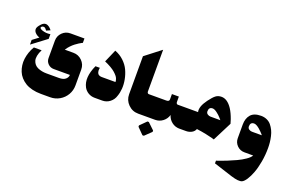

<svg xmlns="http://www.w3.org/2000/svg" viewBox="-81 -768 1963 1271"><g transform="rotate(20 900.0 -132.5)"><path d="M151.7 -262.7V-295.7Q121.3 -290.3 92 -301Q82 -304.7 77.8 -309.7Q73.7 -314.7 78 -320Q83 -325 89.7 -326.2Q96.3 -327.3 102.3 -324Q105 -322.7 108.5 -318.7Q112 -314.7 114.3 -311.3L116.7 -308L143.7 -320Q143 -321 141.5 -323Q140 -325 135.5 -330Q131 -335 126.3 -338.7Q121.7 -342.3 114.7 -345.5Q107.7 -348.7 101 -348.7Q85 -348.7 70.3 -332.7Q48.7 -309.7 48.7 -295Q48.7 -280.7 59.3 -269.3Q70 -258 80.7 -254L91 -249.7L48 -217.3L48.3 -184.7ZM228 97.3H292.7Q328.3 97.3 358.5 79.8Q388.7 62.3 406.2 32.2Q423.7 2 423.7 -33.7V-145.7Q423.7 -181.3 398.3 -206.7Q373 -232 337.3 -232H276.3Q286 -247.7 299.5 -261.8Q313 -276 325.3 -285.3Q337.7 -294.7 348.8 -301.7Q360 -308.7 366.7 -312L373.3 -315V-346H274.7Q241.3 -346 217.8 -322.5Q194.3 -299 194.3 -265.7V-142.7Q194.3 -119.3 210.8 -102.8Q227.3 -86.3 251 -86.3H365.3Q365 -69.3 350 -56Q335 -42.7 303.3 -42.7H216Q199 -42.7 183.8 -45.7Q168.7 -48.7 154.5 -54.8Q140.3 -61 131.2 -71.8Q122 -82.7 117.8 -96.8Q113.7 -111 117.5 -131.3Q121.3 -151.7 133.7 -175.7H79Q66 -154.3 58 -131Q50 -107.7 47 -84.5Q44 -61.3 47 -38.8Q50 -16.3 58.2 3.8Q66.3 24 81.5 41.2Q96.7 58.3 117 70.8Q137.3 83.3 165.7 90.3Q194 97.3 228 97.3Z M570.3 0H624.3Q654.3 0 677.8 -18.3Q701.3 -36.7 709.3 -64.7Q718.3 -89 720.5 -119.3Q722.7 -149.7 716.3 -182.8Q710 -216 696 -246Q682 -276 655.2 -301.3Q628.3 -326.7 592.7 -340L553.7 -250.3Q578.7 -239.7 598.3 -228.2Q618 -216.7 629.3 -206.7Q640.7 -196.7 648.7 -187.2Q656.7 -177.7 659.5 -170.2Q662.3 -162.7 663.7 -157Q665 -151.3 664.7 -148.3L664.3 -145.3H568.3Q558.7 -145.3 551.7 -148.3Q544.7 -151.3 541.2 -155.8Q537.7 -160.3 535.8 -166.3Q534 -172.3 533.7 -177.3Q533.3 -182.3 534 -187.8Q534.7 -193.3 535 -195.3Q535.3 -197.3 535.7 -198.3H504.7Q462 -105 494 -44.7Q505 -24.3 525.3 -12.2Q545.7 0 570.3 0Z M877.7 0H973.7V-145.3H900.3Q892 -145.3 888.7 -154.7Q888 -157.3 888 -159.7L888.3 -454L777.3 -368V-100.3Q777.3 -58.7 806.7 -29.3Q836 0 877.7 0Z M953 124.7H963L1008.7 80.7V71.3L963 27.7H953L909.3 71.3V80.7ZM997 0Q1027 0 1050.7 -18.3Q1074.3 -36.7 1082.3 -65Q1090.3 -36.7 1113.8 -18.3Q1137.3 0 1167.3 0H1208.7V-145.3H1104.3Q1096 -145.3 1093 -154.7Q1092.3 -157.3 1092.3 -159.7L1092 -198.3H1043.3V-159.7Q1043.3 -153.3 1038.3 -149.3Q1033.3 -145.3 1022.3 -145.3H927V0Z M1214.3 0Q1235 0 1253 -9.3Q1271 -18.7 1278 -37.3Q1312.3 -33 1344.5 -26.3Q1376.7 -19.7 1391.7 -15.3L1406.3 -10.7L1475 -146Q1475 -146 1466.3 -174.7Q1438 -255.3 1396.3 -282.3Q1378.3 -293.7 1359 -293.7Q1335 -293.7 1318.5 -281Q1302 -268.3 1278.3 -236.3Q1237.7 -181.3 1246.7 -145.3H1161.7V0ZM1303 -172Q1303 -201.3 1329.7 -201.3Q1342.7 -201.3 1361.2 -187.3Q1379.7 -173.3 1391.7 -159.3L1403.7 -145.3H1334.3Q1323.3 -145.3 1313.2 -152Q1303 -158.7 1303 -172Z M1622 -201.3Q1630.3 -201.3 1640.8 -195.5Q1651.3 -189.7 1660.7 -181.5Q1670 -173.3 1678.2 -165.2Q1686.3 -157 1691 -151.3L1695.7 -145.3H1626.3Q1615.3 -145.3 1605.2 -152Q1595 -158.7 1595 -172Q1595 -201.3 1622 -201.3ZM1677.7 185Q1691.3 178.3 1706.2 155.5Q1721 132.7 1733.8 98.8Q1746.7 65 1755.2 17.3Q1763.7 -30.3 1763.7 -80Q1763.7 -100 1761.7 -119.3Q1759.7 -138.7 1754.8 -160.3Q1750 -182 1741.2 -200.2Q1732.3 -218.3 1720.2 -233.2Q1708 -248 1689.3 -256.5Q1670.7 -265 1648 -265Q1598 -265 1575.3 -238.7Q1552.7 -212.3 1552.7 -169.3V-73Q1552.7 -42.7 1574 -21.3Q1595.3 0 1625.7 0H1687.7Q1679.7 15.3 1654.2 33Q1628.7 50.7 1598 64.8Q1567.3 79 1537.5 91Q1507.7 103 1488 109.7L1468 116.3V135.3Q1468.3 135.3 1600.3 178Q1656.3 195.3 1677.7 185Z"/></g></svg>

Font: Jomhuria
Style: Regular
Weight: 400
Designer: Arabic design by Kourosh Beigpour, Latin design by Eben Sorkin, engineering by Lasse Fister and Khaled Hosney
Version: Version 1.0000